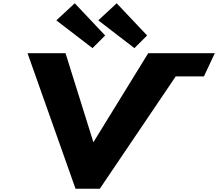

<svg xmlns="http://www.w3.org/2000/svg" viewBox="-20 -1149 1328 1169"><path d="M620.3 -933 543.1 -856 323.1 -1025 435.1 -1129ZM875.7 -933 798.4 -856 578.4 -1025 690.4 -1129ZM439.8 0H587.8L1050 -684H1221.6L1287.9 -825H882.4L548.6 -283L379 -825H147.7Z"/></svg>

Font: Hussar
Style: BdSuprExtOblOne
Weight: 700
Foundry: Cannot Into Space Fonts
Version: Version 2.00